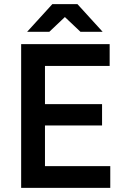

<svg xmlns="http://www.w3.org/2000/svg" viewBox="-20 -915 630 935"><path d="M83 0V-700H514V-594H199V-408H477V-304H199V-106H517V0ZM112 -760 235 -895H357L480 -760H372L296 -832L220 -760Z"/></svg>

Font: Figtree SemiBold
Style: Regular
Weight: 600
Designer: Erik Kennedy
Foundry: Erik Kennedy
Version: Version 2.001; ttfautohint (v1.8.4.7-5d5b);gftools[0.9.27]